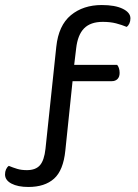

<svg xmlns="http://www.w3.org/2000/svg" viewBox="-23 -679 549 764"><path d="M236 -356V-421H443Q447 -417 450 -408.5Q453 -400 453 -389Q453 -373 444.5 -364.5Q436 -356 422 -356ZM268 -386V-378L237 -80Q229 -1 192 32Q155 65 90 65Q48 65 22.5 51.5Q-3 38 -3 15Q-3 4 1 -5Q5 -14 12 -19Q29 -12 45.5 -7Q62 -2 84 -2Q119 -2 136 -21.5Q153 -41 158 -87L201 -493Q210 -578 259 -618.5Q308 -659 382 -659Q435 -659 465.5 -644Q496 -629 496 -606Q496 -595 492 -586Q488 -577 481 -572Q462 -580 439 -586Q416 -592 386 -592Q337 -592 311.5 -566Q286 -540 280 -486Z"/></svg>

Font: Baloo Tamma 2
Style: Regular
Weight: 400
Designer: Divya Kowshik, Shuchita Grover and Ek Type
Foundry: Ek Type
Version: Version 1.700